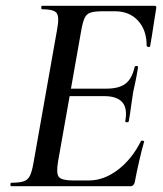

<svg xmlns="http://www.w3.org/2000/svg" viewBox="-20 -645 565 665"><path d="M19 0Q16 0 16 -6Q16 -12 19 -12Q47 -12 62 -17Q77 -22 84 -37Q91 -52 96 -81L178 -544Q186 -587 176 -600Q166 -613 125 -613Q123 -613 123 -619Q123 -625 125 -625H515Q523 -625 521 -616Q518 -597 514 -572Q510 -547 506.5 -523.5Q503 -500 500 -485Q499 -481 493.5 -482.5Q488 -484 488 -486Q488 -541 458 -573.5Q428 -606 378 -606H337Q308 -606 294 -601.5Q280 -597 273.5 -583.5Q267 -570 262 -543L181 -85Q174 -44 184 -32Q194 -20 233 -20H288Q340 -20 388.5 -57Q437 -94 468 -156Q470 -159 475.5 -157.5Q481 -156 479 -154Q471 -126 462 -87Q453 -48 447 -15Q444 0 431 0ZM426 -225Q425 -221 419 -221.5Q413 -222 414 -226Q422 -271 403 -291.5Q384 -312 342 -312H183L186 -338H349Q392 -338 414.5 -355Q437 -372 446 -412Q447 -417 453 -416.5Q459 -416 458 -411Q453 -380 449 -362Q445 -344 441 -325Q437 -301 434 -277Q431 -253 426 -225Z"/></svg>

Font: Cormorant Garamond Light SemiBold
Style: Italic
Weight: 600
Italic angle: -10°
Version: Version 4.001